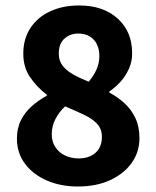

<svg xmlns="http://www.w3.org/2000/svg" viewBox="-20 -667 568 699"><path d="M263.1 12Q200.1 12 149.8 -10.2Q99.4 -32.4 70.5 -71.5Q41.6 -110.7 41.6 -162.4Q41.6 -200.6 56.3 -229.5Q70.9 -258.4 95.6 -280.4Q120.2 -302.3 150.2 -318.3V-322.3Q113.8 -350.3 89.3 -386.3Q64.8 -422.3 64.8 -471.6Q64.8 -525.7 90.9 -565.2Q117.1 -604.8 163 -625.9Q209 -647.1 268 -647.1Q355.6 -647.1 408.3 -599.6Q461.1 -552.1 461.1 -472.8Q461.1 -442.6 449.3 -416.4Q437.5 -390.1 418.9 -369.6Q400.3 -349 378.1 -334V-330Q408.4 -313.8 433.2 -291.2Q458 -268.5 472.8 -237.3Q487.7 -206.1 487.7 -163.9Q487.7 -113.8 459.6 -74.2Q431.6 -34.6 381.2 -11.3Q330.8 12 263.1 12ZM302.8 -369.6Q322.1 -392.2 331.9 -415.1Q341.7 -438.1 341.7 -462.9Q341.7 -487.6 332.7 -505.9Q323.8 -524.2 306.3 -534.6Q288.9 -544.9 264.7 -544.9Q235.7 -544.9 214.9 -526.6Q194 -508.3 194 -471.6Q194 -445.9 207.8 -428.1Q221.5 -410.2 246 -396.3Q270.5 -382.4 302.8 -369.6ZM266.4 -90.2Q290.5 -90.2 309.5 -98.8Q328.5 -107.4 339.8 -124.9Q351 -142.4 351 -168.8Q351 -196.9 334.3 -215.4Q317.6 -233.9 287.5 -248.4Q257.4 -262.9 217.1 -279.6Q196.4 -261.2 182.4 -234.8Q168.4 -208.5 168.4 -178.8Q168.4 -151 181.7 -131.1Q194.9 -111.2 217.3 -100.7Q239.6 -90.2 266.4 -90.2Z"/></svg>

Font: Source Sans 3 VF
Style: Regular
Weight: 200
Designer: Paul D. Hunt
Foundry: Adobe
Version: Version 3.046;hotconv 1.0.118;makeotfexe 2.5.65603